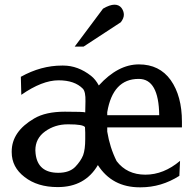

<svg xmlns="http://www.w3.org/2000/svg" viewBox="-20 -785 837 820"><path d="M299 -586H337L496 -690Q509 -707 509 -722Q509 -737 499 -751Q488 -765 469 -765Q449 -765 420 -748ZM577 15Q579 15 581 15Q669 15 746 -34L749 -98Q679 -39 601 -39Q522 -39 478 -97Q449 -155 438 -223V-241H757V-265Q757 -375 709 -443Q661 -510 573 -510Q484 -510 402 -420Q388 -446 369 -461Q313 -505 250 -505H245Q155 -505 69 -457L71 -380Q160 -442 230 -442Q299 -442 334 -406Q346 -393 345 -352L344 -305Q338 -308 257 -308Q175 -308 126 -279Q30 -223 30 -138V-135Q30 -71 85 -29Q140 14 226 14H227Q343 14 398 -80Q459 15 577 15ZM438 -293V-306Q462 -448 572 -448H573Q658 -448 660 -293ZM344 -191Q344 -147 335 -122Q325 -97 301 -72Q276 -47 229 -47Q141 -47 132 -129Q131 -136 131 -143Q131 -194 173 -224Q215 -254 269 -254H274Q335 -254 343 -242Q343 -230 344 -219Z"/></svg>

Font: Sawarabi Mincho
Style: Regular
Weight: 400
Version: Version 1.082; ttfautohint (v1.8.4.7-5d5b)